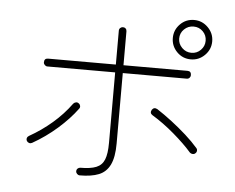

<svg xmlns="http://www.w3.org/2000/svg" viewBox="-54 -850 1107 903"><g transform="rotate(5 500.0 -398.5)"><path d="M354 -11Q347 -11 341.5 -16.5Q336 -22 336 -29Q336 -37 341.5 -42Q347 -47 354 -47Q402 -47 429 -58Q456 -69 467 -96.5Q478 -124 478 -175V-508H158Q151 -508 145.5 -513.5Q140 -519 140 -526Q140 -545 158 -545H478V-705Q478 -713 483.5 -718Q489 -723 496 -723Q504 -723 509 -718Q514 -713 514 -705V-545H816Q834 -545 834 -526Q834 -519 829 -513.5Q824 -508 816 -508H514V-175Q514 -111 496.5 -75Q479 -39 444 -25Q409 -11 354 -11ZM827 -600Q788 -600 761 -627.5Q734 -655 734 -693Q734 -731 761 -758.5Q788 -786 827 -786Q865 -786 892.5 -758.5Q920 -731 920 -693Q920 -655 892.5 -627.5Q865 -600 827 -600ZM827 -631Q853 -631 871 -649.5Q889 -668 889 -693Q889 -719 871 -737Q853 -755 827 -755Q801 -755 782.5 -737Q764 -719 764 -693Q764 -668 782.5 -649.5Q801 -631 827 -631ZM118 -144Q111 -140 104 -142Q97 -144 93 -150Q89 -157 91 -164Q93 -171 100 -175Q157 -207 207 -250Q257 -293 294 -344Q299 -350 306.5 -351.5Q314 -353 320 -348Q326 -344 327.5 -336.5Q329 -329 324 -323Q288 -274 234 -226.5Q180 -179 118 -144ZM887 -162Q882 -157 874 -157.5Q866 -158 861 -163Q827 -202 775 -246.5Q723 -291 670 -323Q656 -332 665 -348Q675 -362 691 -353Q725 -331 761.5 -303Q798 -275 831.5 -245Q865 -215 889 -187Q894 -182 893.5 -174.5Q893 -167 887 -162Z"/></g></svg>

Font: Zen Maru Gothic Light
Style: Regular
Weight: 300
Designer: Yoshimichi Ohira
Foundry: Positype
Version: Version 1.001